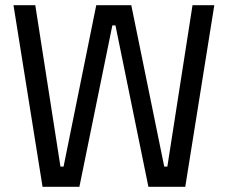

<svg xmlns="http://www.w3.org/2000/svg" viewBox="-20 -720 878 740"><path d="M32 -700 144 0H286L413 -622H425L552 0H694L806 -700H722L625 -78H613L486 -700H351L225 -78H213L116 -700Z"/></svg>

Font: Space Text
Style: Regular
Weight: 400
Designer: Florian Karsten (Space Text), Colophon Foundry (Space Mono)
Foundry: Florian Karsten
Version: Version 1.003;PS 001.003;hotconv 1.0.88;makeotf.lib2.5.64775